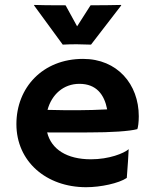

<svg xmlns="http://www.w3.org/2000/svg" viewBox="-20 -762 624 789"><path d="M47.4 -252C47.4 -98.6 169.9 7.3 334 7.3C394 7.3 468.3 -8.8 501 -30.8C505.4 -86.9 507.3 -117.2 508.8 -148.9C488.8 -131.8 428.7 -107.4 353.5 -107.4C254.9 -107.4 190.9 -148.4 173.8 -217.8C214.8 -217.3 299.8 -217.8 345.7 -217.8C436.5 -217.8 512.2 -222.7 544.4 -231.4C547.4 -239.3 550.3 -259.3 550.3 -284.2C550.3 -416 461.9 -520 321.3 -520C155.3 -520 47.4 -401.9 47.4 -252ZM175.3 -310.5C192.4 -373.5 240.7 -417.5 306.2 -417.5C376 -417.5 408.7 -373.5 420.4 -312.5C386.7 -310.5 332.5 -309.1 302.7 -309.1C273.4 -309.1 207 -309.1 175.3 -310.5ZM237.8 -578.6C248 -579.6 282.7 -580.1 294.9 -580.1C305.2 -580.1 346.7 -579.1 354 -578.6L478.5 -740.2L476.6 -741.7C457 -741.2 399.4 -740.2 352.1 -740.2L296.9 -653.8L249.5 -740.2C189.9 -740.2 141.6 -740.7 121.1 -741.7L119.6 -740.2Z"/></svg>

Font: HammersmithOne
Style: Regular
Weight: 400
Designer: Nicole Fally
Foundry: Nicole Fally
Version: Version 1.003